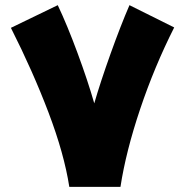

<svg xmlns="http://www.w3.org/2000/svg" viewBox="-20 -682 697 740"><path d="M479 -662.1 651.4 -576.2Q575.2 -425.3 520.3 -262Q465.3 -98.6 444.3 38.1H247.1Q227.5 -88.9 167 -248.3Q106.4 -407.7 22 -574.7L202.6 -662.1Q238.8 -585.9 278.8 -477.8Q318.8 -369.6 343.3 -283.7Q367.2 -366.2 406 -474.6Q444.8 -583 479 -662.1Z"/></svg>

Font: SG Kara Bold
Style: Regular
Weight: 400
Designer: Damoon Khanjanzadeh
Version: Version 1.000